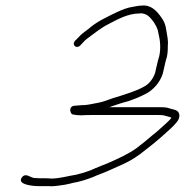

<svg xmlns="http://www.w3.org/2000/svg" viewBox="-20 -664 661 686"><path d="M268.1 -503 277.4 -513C282 -518.3 286.7 -522.7 291.4 -526C316.6 -544.3 338.5 -563 366.8 -577.5C399.9 -594.4 435.7 -616 480.2 -616C490.9 -618 504.5 -612 510.9 -606C525.3 -593.4 537.6 -574.6 543.6 -557L546.4 -543C551.8 -522.9 555.4 -491.3 548.9 -463C547 -457.7 545.4 -452.3 544.2 -447L534 -403C526.8 -381.8 511.8 -362.9 493.7 -354C465.8 -338.5 435.8 -329.9 402.6 -319C376.8 -312.5 357.7 -302 331.6 -297C310.2 -293.3 294 -288 268.5 -288C259 -287.3 250.9 -286.7 244 -286C223.2 -282 231.6 -256.4 239.9 -255C249.4 -253 259.8 -252 271.2 -252C281.3 -252.7 291.7 -253 302.4 -253H547.4C565 -253 567.5 -251.1 579.3 -248L592.3 -244C592 -242.7 591 -241 589.2 -239C585.4 -234.3 579 -228 569.8 -220C550.9 -203.6 542.2 -193.9 523.6 -180C506.8 -165.1 485.8 -148.3 466.9 -134C438.3 -113.7 401.1 -96.6 367.4 -82C346.6 -72.9 324.9 -65.5 304.9 -56C288.2 -49.6 271 -44.2 253.2 -40C224.3 -35.7 193.7 -26 162 -26C156.2 -26.7 150.2 -27 144.2 -27H124.2C117.6 -27 110.3 -27.3 102.5 -28C87.5 -29.5 71.4 -48.6 57.8 -29.5C40.4 -5 94.7 1 117.8 1H154.8C174.4 3 192.7 -1.9 211.9 -4L230.8 -8C237.3 -10 244.7 -11.7 253 -13C273.1 -17.4 292.2 -23.6 311.2 -31C330.9 -39.9 353.8 -47.3 374.2 -57L412.1 -74C440.8 -86.9 455.8 -95.6 480.1 -113C508.4 -134.6 536 -156.4 561.3 -179C572.8 -189.3 601.1 -213.6 610.2 -226C626.6 -244.3 623.6 -265.3 606.6 -271L591.5 -275L578.4 -279C572.7 -280.3 564.5 -281 553.9 -281H370.9C373.7 -281.7 376.3 -282.7 378.6 -284C396 -289.8 417.4 -297.2 436.7 -302C465.4 -311.9 478 -317 503.2 -330C527.7 -343.2 551.9 -369.6 561.6 -401L572.2 -447C573.3 -451.7 574.7 -456.3 576.4 -461C580.7 -479.5 578.7 -494.9 580.2 -512C579.9 -530.3 573.8 -554.4 571.6 -570C567.6 -584.9 563.2 -592.6 553 -606.5C539.9 -624.4 519 -648 485.7 -644C476 -644 464.7 -641.3 456.8 -640C434.7 -637 417.4 -629.5 398.4 -621C362.4 -603.3 326 -587.3 296.5 -561C282.4 -550.8 269.6 -541.5 257.9 -528L248.8 -519C234.5 -503 253.7 -487 268.1 -503Z"/></svg>

Font: HoneyBee
Style: XLitIt
Weight: 200
Foundry: Cannot Into Space Fonts
Version: Version 0.89